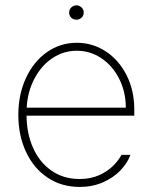

<svg xmlns="http://www.w3.org/2000/svg" viewBox="-20 -701 581 731"><path d="M49.8 -263.7Q49.8 -341.3 78.9 -404.1Q107.9 -466.8 158.7 -502.4Q209.5 -538.1 272.5 -538.1Q332.5 -538.1 382.6 -505.4Q432.6 -472.7 461.9 -414.8Q491.2 -356.9 491.2 -285.2V-260.7H81.1Q81.5 -192.9 106 -137.9Q130.4 -83 176 -51.3Q221.7 -19.5 283.2 -19.5Q325.7 -19.5 358.2 -34.4Q390.6 -49.3 411.1 -70.1Q431.6 -90.8 442.4 -111.3H476.6Q465.3 -80.6 439 -52.7Q412.6 -24.9 372.6 -7.1Q332.5 10.7 283.2 10.7Q213.9 10.7 160.9 -24.9Q107.9 -60.5 78.9 -123Q49.8 -185.5 49.8 -263.7ZM459 -291Q459 -350.6 434.1 -400.4Q409.2 -450.2 366.5 -479Q323.7 -507.8 272.5 -507.8Q221.7 -507.8 179.4 -479.5Q137.2 -451.2 111.1 -401.6Q85 -352.1 81.5 -291ZM243.2 -653.3Q243.2 -664.6 251.5 -672.6Q259.8 -680.7 270.5 -680.7Q282.2 -680.7 290.5 -672.6Q298.8 -664.6 298.8 -653.3Q298.8 -641.6 290.5 -633.8Q282.2 -626 270.5 -626Q259.3 -626 251.2 -633.8Q243.2 -641.6 243.2 -653.3Z"/></svg>

Font: Pretendard JP Thin
Style: Regular
Weight: 100
Designer: Base glyphs from Inter by Rasmus Andersson; Hangeul glyphs from Noto Sans CJK(Source Han Sans) by Jang Soo-young and Kan
Foundry: Kil Hyung-jin
Version: Version 1.309